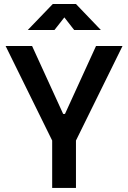

<svg xmlns="http://www.w3.org/2000/svg" viewBox="-20 -918 626 938"><path d="M234.9 0V-231.4L7.3 -693.4H136.7L288.6 -361.3H297.4L449.2 -693.4H578.6L351.1 -231.4V0ZM115.7 -771.5 237.8 -898.4H351.1L472.7 -771.5H342.3L294.4 -833L246.1 -771.5Z"/></svg>

Font: Caskaydia Cove SemiBold
Style: Regular
Weight: 600
Monospace: yes
Designer: Aaron Bell
Foundry: Saja Typeworks
Version: Version 4.300; ttfautohint (v1.8.3)